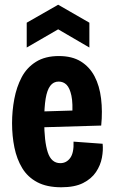

<svg xmlns="http://www.w3.org/2000/svg" viewBox="-20 -779 483 812"><path d="M239 13Q178 13 137.5 -8.5Q97 -30 74 -68Q51 -106 41 -155Q31 -204 31 -258Q31 -310 40.5 -360.5Q50 -411 71.5 -452Q93 -493 132 -517.5Q171 -542 229 -542Q285 -542 322 -519Q359 -496 380 -456Q401 -416 407.5 -362Q414 -308 408 -248L137 -240V-307L303 -312L285 -285Q289 -342 282 -374.5Q275 -407 261.5 -420.5Q248 -434 228 -434Q206 -434 192.5 -416Q179 -398 173 -361.5Q167 -325 167 -268Q167 -181 182 -135Q197 -89 235 -89Q248 -89 258.5 -94.5Q269 -100 277 -111Q285 -122 288.5 -139.5Q292 -157 291 -180L414 -171Q417 -144 411 -112Q405 -80 386 -51.5Q367 -23 331.5 -5Q296 13 239 13ZM93 -578V-683L226 -759L358 -683V-578L226 -655Z"/></svg>

Font: Bricolage Grotesque Condensed
Style: Bold
Weight: 700
Width: 3
Designer: Mathieu Triay
Foundry: Atelier Triay
Version: Version 1.001;gftools[0.9.33.dev8+g029e19f]